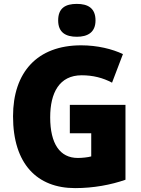

<svg xmlns="http://www.w3.org/2000/svg" viewBox="-20 -957 726 987"><path d="M375 -937C317 -937 279 -916 279 -852C279 -790 318 -768 375 -768C430 -768 471 -790 471 -852C471 -916 431 -937 375 -937ZM339 -418V-272H449V-153C432 -148 401 -145 380 -145C288 -145 238 -218 238 -354C238 -480 285 -570 400 -570C458 -570 509 -557 556 -532L612 -679C557 -705 481 -724 397 -724C171 -724 47 -585 47 -359C47 -114 171 10 366 10C461 10 551 -7 625 -33V-418Z"/></svg>

Font: Noto Sans Devanagari SemiCondensed Black
Style: Regular
Weight: 900
Width: 4
Designer: Jelle Bosma - Monotype Design Team
Foundry: Monotype Imaging Inc.
Version: Version 2.004